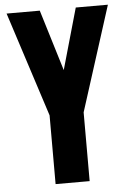

<svg xmlns="http://www.w3.org/2000/svg" viewBox="-56 -851 602 893"><g transform="rotate(-5 245.0 -405.0)"><path d="M167 0V-321L9 -810H164L251 -525L332 -810H482L326 -321V0Z"/></g></svg>

Font: Oswald SemiBold
Style: Regular
Weight: 600
Designer: Vernon Adams
Foundry: Vernon Adams
Version: Version 4.103;gftools[0.9.33.dev8+g029e19f]